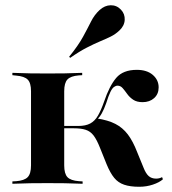

<svg xmlns="http://www.w3.org/2000/svg" viewBox="-20 -692 646 723"><path d="M96.8 -208.9V-348.4Q96.8 -379.8 84.3 -392.3Q71.8 -404.8 41.1 -407.3L26.6 -408.9V-417.7Q66.1 -416.1 94.8 -415.7Q123.4 -415.3 158.9 -415.3Q194.4 -415.3 223 -415.7Q251.6 -416.1 289.5 -417.7V-408.9L276.6 -408.1Q246 -405.6 233.9 -392.7Q221.8 -379.8 221.8 -348.4V-208.9ZM158.9 -2.4Q123.4 -2.4 94.8 -2Q66.1 -1.6 26.6 0V-8.9L41.1 -9.7Q71.8 -12.1 84.3 -25Q96.8 -37.9 96.8 -69.4V-208.9H221.8V-69.4Q221.8 -37.9 233.9 -25Q246 -12.1 277.4 -9.7L291.1 -8.9V0Q252.4 -1.6 223.4 -2Q194.4 -2.4 158.9 -2.4ZM504 11.3Q470.2 11.3 447.6 3.6Q425 -4 410.1 -22.2Q395.2 -40.3 381.5 -73.4L356.5 -135.5Q344.4 -166.1 332.3 -181.9Q320.2 -197.6 302.8 -203.2Q285.5 -208.9 258.1 -208.9H215.3V-217.7H275Q302.4 -217.7 319.8 -227Q337.1 -236.3 348.8 -256.5Q360.5 -276.6 371.8 -308.9Q391.9 -368.5 417.7 -398.8Q443.5 -429 495.2 -429Q533.1 -429 555.2 -410.1Q577.4 -391.1 577.4 -362.9Q577.4 -337.9 560.5 -322.6Q543.5 -307.3 516.9 -307.3Q495.2 -307.3 481.5 -316.5Q467.7 -325.8 458.9 -338.3Q450 -350.8 441.9 -360.1Q433.9 -369.4 422.6 -369.4Q416.1 -369.4 409.3 -364.5Q402.4 -359.7 395.6 -345.6Q388.7 -331.5 379.8 -303.2Q371.8 -280.6 363.3 -265.3Q354.8 -250 342.7 -239.5L345.2 -246Q387.1 -239.5 414.5 -225.4Q441.9 -211.3 461.3 -185.9Q480.6 -160.5 496.8 -118.5L520.2 -61.3Q529 -38.7 539.9 -29Q550.8 -19.4 567.7 -19.4Q580.6 -19.4 590.3 -25L593.5 -16.9Q579.8 -4.8 555.6 3.2Q531.5 11.3 504 11.3ZM244.4 -474.2 240.3 -478.2Q275 -521 292.7 -553.6Q310.5 -586.3 323 -611.3Q335.5 -636.3 354.8 -654Q374.2 -671.8 396.8 -672.2Q419.4 -672.6 435.5 -655.6Q450.8 -639.5 449.6 -616.9Q448.4 -594.4 429 -576.6Q414.5 -562.9 396.4 -554Q378.2 -545.2 356 -535.9Q333.9 -526.6 306.5 -512.5Q279 -498.4 244.4 -474.2Z"/></svg>

Font: Playfair 144pt SemiExpanded ExtraBold
Style: Regular
Weight: 800
Width: 6
Designer: Claus Eggers Sørensen
Foundry: Claus Eggers Sørensen
Version: Version 2.203